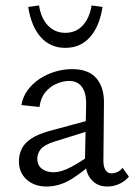

<svg xmlns="http://www.w3.org/2000/svg" viewBox="-20 -674 494 700"><path d="M371 6Q333 6 311 -21.5Q289 -49 290 -101L294 -290Q295 -321 287.5 -340.5Q280 -360 266 -369.5Q252 -379 232 -379Q211 -379 187 -369Q163 -359 145.5 -338Q128 -317 124 -284L58 -291Q63 -320 80 -344Q97 -368 123 -385.5Q149 -403 180 -412.5Q211 -422 243 -422Q303 -422 331.5 -388.5Q360 -355 359 -298L357 -88Q357 -66 364.5 -54Q372 -42 386 -42Q397 -42 408 -47Q419 -52 427 -62L450 -30Q437 -14 416 -4Q395 6 371 6ZM150 6Q105 6 77 -19.5Q49 -45 49 -86Q49 -110 59 -131Q69 -152 93.5 -168.5Q118 -185 162 -197L328 -242L333 -206L179 -158Q141 -146 128.5 -130Q116 -114 116 -96Q116 -71 133 -58.5Q150 -46 174 -46Q204 -46 240 -65.5Q276 -85 320 -116L331 -92Q288 -51 243 -22.5Q198 6 150 6ZM218.1 -499.5Q163.6 -499.5 128.8 -538.4Q94 -577.3 82.9 -648.7L122.3 -654.1Q129.6 -606.8 155.2 -580.5Q180.7 -554.3 218.1 -554.3Q256 -554.3 281 -580.5Q306.1 -606.8 313.9 -654.1L353.8 -648.7Q342.7 -577.3 307.9 -538.4Q273 -499.5 218.1 -499.5Z"/></svg>

Font: Ysabeau
Style: Bold
Weight: 700
Designer: Christian Thalmann (Catharsis Fonts)
Version: Version 2.000;gftools[0.9.27.dev2+g8671c4b]